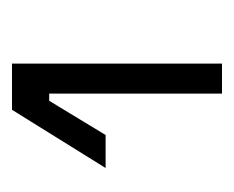

<svg xmlns="http://www.w3.org/2000/svg" viewBox="-55 -685 390 320"><g transform="rotate(-90 140.0 -525.0)"><path d="M144 -350V-638H132L75 -544H20L117 -700H194V-350Z"/></g></svg>

Font: Space Grotesk Light
Style: Regular
Weight: 300
Designer: Florian Karsten
Foundry: Florian Karsten
Version: Version 2.000